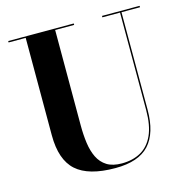

<svg xmlns="http://www.w3.org/2000/svg" viewBox="-111 -856 950 976"><g transform="rotate(-15 364.0 -367.5)"><path d="M709.5 -750V-742.5H612V-230Q612 -106.5 556 -45.8Q500 15 378 15Q237 15 172.5 -42.8Q108 -100.5 108 -230V-742.5H18V-750H363V-742.5H263V-240Q263 -190.5 269 -147Q275 -103.5 291.2 -70.2Q307.5 -37 337.5 -18.2Q367.5 0.5 416 0.5Q474 0.5 516.2 -23.5Q558.5 -47.5 581.5 -98.2Q604.5 -149 604.5 -230V-742.5H511.5V-750Z"/></g></svg>

Font: Bodoni Moda 28pt
Style: Bold
Weight: 700
Designer: Owen Earl
Foundry: indestructible type
Version: Version 2.005